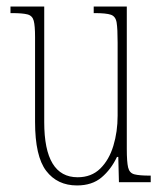

<svg xmlns="http://www.w3.org/2000/svg" viewBox="-20 -556 498 586"><path d="M215 10Q155 10 121 -34.5Q87 -79 87 -184V-443Q87 -477 83 -492.5Q79 -508 64 -512Q49 -516 16 -516H12V-536H115V-183Q115 -15 217 -15Q259 -15 286 -41.5Q313 -68 326 -111Q339 -154 339 -203V-426Q339 -468 336 -487Q333 -506 318.5 -511Q304 -516 269 -516H266V-536H367V-101Q367 -62 371 -45Q375 -28 390 -24Q405 -20 438 -20H440V0H343L341 -77H337Q319 -39 290 -14.5Q261 10 215 10Z"/></svg>

Font: Noto Serif Tamil ExtraCondensed Thin
Style: Italic
Weight: 100
Width: 2
Italic angle: -12°
Designer: Indian Type Foundry, Tom Grace, and the Monotype Design Team
Foundry: Monotype Imaging Inc.
Version: Version 2.003; ttfautohint (v1.8.4.7-5d5b)